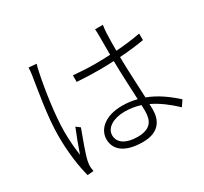

<svg xmlns="http://www.w3.org/2000/svg" viewBox="-159 -988 1317 1241"><g transform="rotate(-30 500.0 -367.5)"><path d="M239 -759 181 -764C181 -748 179 -729 176 -708C163 -622 127 -430 127 -286C127 -151 145 -44 164 29L210 25C209 17 207 4 206 -5C205 -18 207 -36 210 -50C219 -95 258 -198 281 -260L252 -282C233 -237 204 -160 187 -109C178 -175 174 -226 174 -292C174 -411 202 -596 225 -704C228 -722 234 -744 239 -759ZM692 -189 693 -143C693 -72 666 -23 569 -23C485 -23 430 -56 430 -114C430 -169 491 -207 576 -207C618 -207 656 -200 692 -189ZM735 -763H677C679 -746 679 -723 679 -704V-572C643 -570 606 -569 570 -569C512 -569 460 -572 404 -577V-528C462 -524 511 -522 568 -522C605 -522 642 -523 679 -525C680 -437 686 -321 690 -234C656 -243 620 -248 581 -248C452 -248 385 -183 385 -110C385 -29 451 23 582 23C712 23 741 -59 741 -127L740 -169C801 -140 857 -97 911 -46L940 -89C884 -139 819 -189 739 -219C735 -314 728 -429 727 -527C790 -531 852 -538 910 -548V-597C855 -586 792 -579 727 -574C727 -621 727 -674 729 -705C730 -724 732 -742 735 -763Z"/></g></svg>

Font: Noto Sans KR Light
Style: Regular
Weight: 300
Designer: Ryoko NISHIZUKA 西塚涼子 (kana, bopomofo & ideographs); Paul D. Hunt (Latin, Greek & Cyrillic); Sandoll Communications 산돌커뮤니
Foundry: Adobe
Version: Version 2.004;hotconv 1.0.118;makeotfexe 2.5.65603